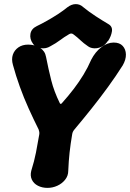

<svg xmlns="http://www.w3.org/2000/svg" viewBox="-20 -899 633 934"><path d="M211 15Q185 15 164.5 4.5Q144 -6 135 -25Q126 -44 132 -68Q147 -116 155 -157Q163 -198 171 -245Q172 -252 171 -257.5Q170 -263 168 -269Q143 -319 119.5 -371Q96 -423 76.5 -477Q57 -531 43 -583Q35 -611 42.5 -633Q50 -655 69.5 -668.5Q89 -682 117 -682Q150 -682 174.5 -666.5Q199 -651 204 -622Q216 -561 229.5 -507.5Q243 -454 271 -397Q275 -390 281 -397Q314 -434 339.5 -467.5Q365 -501 386 -535.5Q407 -570 424 -609Q443 -646 472.5 -669Q502 -692 533 -692Q562 -692 577 -675.5Q592 -659 592.5 -634Q593 -609 577 -581Q544 -529 505.5 -476Q467 -423 425.5 -371Q384 -319 342 -269Q337 -263 334.5 -257.5Q332 -252 331 -245Q323 -198 318.5 -157Q314 -116 312 -68Q312 -44 297 -25Q282 -6 259 4.5Q236 15 211 15ZM507 -782Q528 -770 524.5 -746.5Q521 -723 506 -700L504 -699Q492 -680 474 -671.5Q456 -663 438 -664Q420 -665 408 -674Q386 -689 371 -703.5Q356 -718 337 -732Q327 -740 315 -732Q291 -718 272 -703.5Q253 -689 225 -674Q204 -661 179.5 -664.5Q155 -668 141 -685L140 -687Q124 -709 128 -734Q132 -759 159 -772Q182 -783 209.5 -798.5Q237 -814 263 -831Q289 -848 307 -863Q328 -879 348.5 -879Q369 -879 384 -865Q412 -842 445 -820.5Q478 -799 507 -782Z"/></svg>

Font: Winky Sans
Style: Bold Italic
Weight: 700
Italic angle: -8.97852°
Designer: Simon Atzbach
Foundry: typofactur
Version: Version 1.205